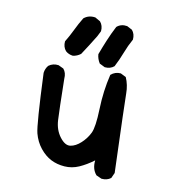

<svg xmlns="http://www.w3.org/2000/svg" viewBox="-69 -616 639 701"><g transform="rotate(10 250.0 -265.5)"><path d="M353 23 333 14Q315 -7 319 -39Q292 -19 266 -7.5Q240 4 212 2Q184 0 161.5 -11.5Q139 -23 120.5 -46Q102 -69 94 -99.5Q86 -130 78 -321Q80 -337 90 -349Q106 -361 127 -358L146 -349Q158 -335 156 -313Q158 -197 160 -160.5Q162 -124 181.5 -98.5Q201 -73 220.5 -76Q240 -79 259 -96.5Q278 -114 289 -136.5Q300 -159 302 -226.5Q304 -294 319 -356Q335 -370 356 -368L376 -358Q388 -331 388 -299Q388 -267 397 -6L388 14Q374 25 353 23ZM294 -380 274 -390Q264 -406 263 -423Q273 -450 284.5 -477.5Q296 -505 310 -532Q326 -546 349 -542L368 -532Q380 -518 378 -497Q364 -472 353.5 -444.5Q343 -417 329 -390Q315 -378 294 -380ZM172 -401Q156 -403 145 -413Q133 -427 135 -448Q149 -471 160.5 -495Q172 -519 186 -542Q204 -557 229 -553L248 -542Q260 -528 258 -507L248 -487Q223 -446 201 -413Q188 -403 172 -401Z"/></g></svg>

Font: NaniFont Regular
Style: Regular
Weight: 400
Designer: Nanigashitei
Version: Version 1.036